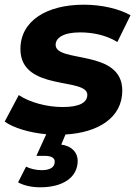

<svg xmlns="http://www.w3.org/2000/svg" viewBox="-35 -566 586 818"><path d="M202 -375C202 -404 234 -428 306 -428C356 -428 415 -418 465 -387L521 -501C472 -529 397 -546 322 -546C165 -546 52 -478 52 -357C52 -175 337 -238 337 -162C337 -130 305 -110 232 -110C164 -110 91 -130 45 -161L-15 -48C21 -22 88 -1 162 6L120 98H155C186 98 200 108 198 126C197 145 180 159 143 159C118 159 94 153 76 144L42 211C66 224 99 232 136 232C233 232 296 190 296 119C296 85 272 56 226 50L244 7C384 -1 486 -65 486 -180C486 -359 202 -296 202 -375Z"/></svg>

Font: AWKNG-Font
Style: Bold Italic
Weight: 700
Italic angle: -11.3°
Designer: Awakening Church
Foundry: Awakening Church
Version: Version 1.700;PS 001.700;hotconv 1.0.88;makeotf.lib2.5.64775